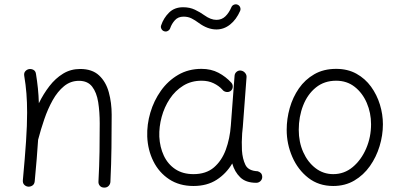

<svg xmlns="http://www.w3.org/2000/svg" viewBox="-20 -831 1834 878"><path d="M84.5 -6.8Q94.2 -111.3 99.1 -185.1Q104 -258.8 104 -315.9Q104 -363.8 100.8 -403.8Q97.7 -443.8 90.8 -484.4Q88.9 -497.1 95.2 -504.6Q101.6 -512.2 110.8 -514.6Q121.6 -517.1 132.1 -512Q142.6 -506.8 144.5 -493.2Q149.9 -460 153.3 -427.2Q156.7 -394.5 157.7 -358.9Q178.7 -401.9 206.1 -437.3Q233.4 -472.7 268.3 -494.1Q303.2 -515.6 346.7 -515.6Q401.4 -515.6 432.9 -486.3Q464.4 -457 477.5 -409.2Q490.7 -361.3 490.7 -306.2Q490.7 -231 489.7 -156Q488.8 -81.1 484.9 0.5Q484.4 10.7 477.1 18.8Q469.7 26.9 457 26.9Q443.8 26.9 436.8 18.8Q429.7 10.7 430.2 0Q434.1 -73.7 435.1 -137.7Q436 -201.7 436 -266.6Q436 -319.8 429 -364Q421.9 -408.2 401.4 -434.8Q380.9 -461.4 341.3 -461.4Q302.7 -461.4 272.9 -437Q243.2 -412.6 220.9 -372.8Q198.7 -333 182.6 -285.9Q166.5 -238.8 154.8 -193.8L154.3 -192.4Q151.9 -151.9 147.9 -104.7Q144 -57.6 138.7 -1.5Q137.2 11.7 127.9 17.6Q118.7 23.4 108.4 22.5Q98.6 21.5 91.1 14.2Q83.5 6.8 84.5 -6.8Z M864.7 -34.7Q922.4 -34.7 958.3 -65.4Q994.1 -96.2 1012.7 -146.7Q1031.2 -197.3 1035.6 -257.3L1052.7 -484.9Q1053.7 -496.1 1062.3 -502.9Q1070.8 -509.8 1081.5 -508.3Q1092.8 -506.8 1100.6 -497.8Q1108.4 -488.8 1107.4 -478L1090.3 -250Q1089.4 -235.4 1087.4 -221.2Q1085.9 -201.7 1085.7 -181.4Q1085.4 -161.1 1086.4 -143.1Q1088.9 -105 1102.1 -77.4Q1115.2 -49.8 1158.2 -47.9Q1166 -45.9 1172.4 -40Q1178.7 -34.2 1179.2 -22Q1179.2 -10.7 1171.1 -2.9Q1163.1 4.9 1151.9 4.9Q1104 4.9 1078.4 -20.3Q1052.7 -45.4 1042 -83.5Q1014.6 -37.1 970.7 -8.8Q926.8 19.5 864.7 19.5Q800.3 19.5 753.7 -11.2Q707 -42 681.4 -93.5Q655.8 -145 653.3 -206.5Q651.4 -261.2 667.5 -315.9Q683.6 -370.6 715.8 -416Q748 -461.4 794.9 -488.8Q841.8 -516.1 901.4 -516.1Q945.3 -516.1 979 -498.3Q1012.7 -480.5 1038.1 -452.6Q1045.4 -443.8 1044.2 -432.6Q1043 -421.4 1034.7 -415Q1025.9 -408.7 1014.4 -410.6Q1002.9 -412.6 996.1 -421.9Q981 -438.5 957 -450.2Q933.1 -461.9 901.9 -461.9Q854.5 -461.9 817.9 -439.2Q781.2 -416.5 756.3 -378.9Q731.4 -341.3 719.2 -296.1Q707 -251 708.5 -206.1Q710.9 -158.2 729.2 -119.1Q747.6 -80.1 781.7 -57.4Q815.9 -34.7 864.7 -34.7ZM731 -688Q722.7 -690.4 718.3 -698.7Q713.9 -707 716.8 -714.8Q728 -748.5 752.9 -773.2Q777.8 -797.9 817.4 -797.9Q847.7 -797.9 871.3 -786.6Q895 -775.4 914.6 -761.2Q943.8 -740.2 969.7 -740.2Q994.1 -740.2 1010.7 -756.3Q1027.3 -772.5 1038.1 -797.9Q1041.5 -806.2 1050 -809.6Q1058.6 -813 1066.4 -809.6Q1074.7 -806.2 1078.1 -797.9Q1081.5 -789.6 1078.1 -781.2Q1060.5 -741.2 1032.2 -718.8Q1003.9 -696.3 969.7 -696.3Q929.2 -696.3 888.2 -726.6Q872.6 -738.3 856.4 -746.6Q840.3 -754.9 819.3 -754.9Q794.4 -754.9 779.8 -738.5Q765.1 -722.2 758.3 -702.1Q755.4 -693.8 747.3 -689.5Q739.3 -685.1 731 -688Z M1517.1 -516.1Q1569.8 -516.1 1609.9 -493.9Q1649.9 -471.7 1676.8 -434.6Q1703.6 -397.5 1717.3 -352.8Q1731 -308.1 1731 -262.7Q1731 -212.4 1715.8 -162.6Q1700.7 -112.8 1671.6 -71.5Q1642.6 -30.3 1600.3 -5.4Q1558.1 19.5 1503.9 19.5Q1437.5 19.5 1389.9 -17.6Q1342.3 -54.7 1316.7 -113.5Q1291 -172.4 1291 -237.3Q1291 -287.6 1304.9 -336.9Q1318.8 -386.2 1346.9 -426.8Q1375 -467.3 1417.5 -491.7Q1460 -516.1 1517.1 -516.1ZM1517.1 -461.9Q1462.9 -461.9 1424.6 -430.9Q1386.2 -399.9 1366.2 -348.6Q1346.2 -297.4 1346.2 -237.3Q1346.2 -181.2 1366.7 -135.3Q1387.2 -89.4 1422.9 -62Q1458.5 -34.7 1503.9 -34.7Q1554.2 -34.7 1593 -67.1Q1631.8 -99.6 1654.3 -151.6Q1676.8 -203.6 1676.8 -262.7Q1676.8 -314.9 1657.2 -360.4Q1637.7 -405.8 1602.1 -433.8Q1566.4 -461.9 1517.1 -461.9Z"/></svg>

Font: Mikhak Light
Style: Regular
Weight: 300
Designer: Amin Abedi
Version: Version 3.3